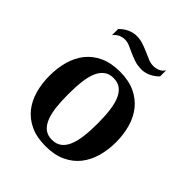

<svg xmlns="http://www.w3.org/2000/svg" viewBox="-201 -845 983 983"><g transform="rotate(45 290.0 -354.0)"><path d="M48.8 -259.3Q48.8 -315.4 62.5 -364.5Q76.2 -413.6 105.2 -450.2Q134.3 -486.8 179.9 -508.1Q225.6 -529.3 289.6 -529.3Q353 -529.3 398.7 -508.1Q444.3 -486.8 473.6 -450.2Q502.9 -413.6 516.8 -364.5Q530.8 -315.4 530.8 -259.3Q530.8 -203.1 516.8 -154.1Q502.9 -105 473.6 -68.4Q444.3 -31.7 398.7 -10.5Q353 10.7 289.6 10.7Q225.6 10.7 179.9 -10.5Q134.3 -31.7 105.2 -68.4Q76.2 -105 62.5 -154.1Q48.8 -203.1 48.8 -259.3ZM183.6 -259.8Q183.6 -206.1 188.7 -164.6Q193.8 -123 206.3 -94.2Q218.8 -65.4 239 -50.5Q259.3 -35.6 289.6 -35.6Q319.8 -35.6 340.3 -50.5Q360.8 -65.4 373.3 -94Q385.7 -122.6 391.1 -164.1Q396.5 -205.6 396.5 -259.3Q396.5 -313 391.1 -354.5Q385.7 -396 373.3 -424.6Q360.8 -453.1 340.3 -468Q319.8 -482.9 289.6 -482.9Q259.3 -482.9 239 -468Q218.8 -453.1 206.3 -424.8Q193.8 -396.5 188.7 -354.7Q183.6 -313 183.6 -259.8ZM128.4 -676.8Q148.9 -697.8 172.9 -708.5Q196.8 -719.2 219.7 -719.2Q246.6 -719.2 269.3 -711.4Q292 -703.6 312.5 -694.6Q333 -685.5 351.8 -677.7Q370.6 -669.9 389.2 -669.9Q406.7 -669.9 422.9 -676.3Q439 -682.6 451.7 -700.2V-656.7Q430.7 -635.7 406.7 -625Q382.8 -614.3 359.9 -614.3Q330.6 -614.3 307.4 -622.1Q284.2 -629.9 264.4 -638.9Q244.6 -647.9 227.1 -655.8Q209.5 -663.6 191.4 -663.6Q174.3 -663.6 158 -656.5Q141.6 -649.4 128.4 -632.3Z"/></g></svg>

Font: Arian AMU Serif
Style: Bold
Weight: 700
Designer: Ruben Hakobyan (Tarumian)
Foundry: Ruben Hakobyan (Tarumian)
Version: Version 1.002